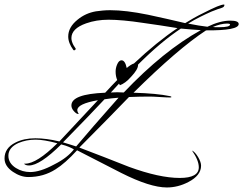

<svg xmlns="http://www.w3.org/2000/svg" viewBox="-29 -716 1073 847"><path d="M707 111Q633 111 506 47L311 -53Q258 5 216 31Q163 65 96 65Q62 65 28 42Q-9 17 -9 -17Q-9 -63 39 -87Q76 -106 127 -106Q151 -106 177.5 -102.5Q204 -99 233 -92L403 -274Q312 -258 312 -230Q312 -225 315 -219.5Q318 -214 318 -215Q318 -214 317 -213Q307 -213 295 -228Q286 -239 286 -251Q286 -301 435 -307Q449 -322 462 -336Q475 -350 488 -363Q481 -380 481 -400Q481 -415 487 -430Q495 -450 507 -450Q523 -450 530 -416Q549 -432 562 -436Q663 -531 754 -592Q716 -598 678 -604Q640 -610 602 -615Q556 -622 517.5 -625.5Q479 -629 450 -629Q396 -629 351 -613Q286 -590 286 -548Q286 -534 295 -517Q305 -501 305 -502Q305 -495 298 -494L295 -495Q272 -526 272 -555Q272 -596 313 -629Q348 -658 394 -666Q408 -668 424 -669.5Q440 -671 457 -671Q492 -671 533.5 -666Q575 -661 624 -651Q665 -642 706 -633Q747 -624 788 -614Q804 -624 825 -636Q846 -648 873 -661Q941 -696 959 -696Q961 -696 961 -694Q961 -686 951 -682Q943 -680 931.5 -675.5Q920 -671 904 -665Q879 -654 853 -641Q827 -628 801 -612Q826 -607 847 -603.5Q868 -600 886 -598Q942 -625 987 -625Q1024 -625 1024 -610Q1024 -581 880 -582Q756 -501 560 -307Q663 -304 720 -292Q727 -291 727 -288Q727 -286 721 -286Q714 -286 702.5 -286.5Q691 -287 676 -288Q661 -289 650 -289.5Q639 -290 631 -290Q609 -290 586 -289.5Q563 -289 540 -288Q504 -251 449.5 -195Q395 -139 321 -65Q376 -44 430.5 -23Q485 -2 540 20Q674 69 764 69Q848 69 848 22Q848 -9 818 -52Q831 -46 845 -23Q858 -1 858 15Q858 58 802 87Q756 111 707 111ZM928 -596H939Q986 -596 986 -608Q986 -612 972 -612Q946 -612 910 -597Q916 -596 920.5 -596Q925 -596 928 -596ZM460 -308Q489 -310 517 -308Q692 -492 857 -583Q837 -584 815 -586Q793 -588 769 -590Q681 -532 580 -431V-429Q580 -410 550 -378Q536 -362 523.5 -353Q511 -344 500 -340L496 -347ZM307 -70Q338 -107 384.5 -160.5Q431 -214 494 -285Q478 -284 462 -282Q446 -280 432 -278Q402 -246 356.5 -198.5Q311 -151 249 -88Q263 -84 277 -79.5Q291 -75 307 -70ZM104 43Q148 43 209 10Q241 -6 262.5 -23Q284 -40 297 -57Q289 -62 275 -68Q261 -74 241 -79Q147 14 99 14Q83 14 77 6H82Q133 6 224 -84Q164 -100 128 -100Q87 -100 52 -85Q8 -65 8 -29Q8 4 41 25Q70 43 104 43Z"/></svg>

Font: Love Light
Style: Regular
Weight: 400
Designer: Robert E. Leuschke
Foundry: Robert E. Leuschke
Version: Version 1.010; ttfautohint (v1.8.3)